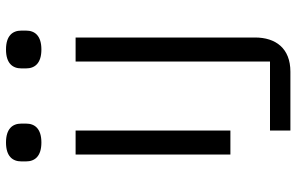

<svg xmlns="http://www.w3.org/2000/svg" viewBox="-194 -594 988 640"><g transform="rotate(-90 300.0 -274.0)"><path d="M105 0H185V-516H105ZM185 200H381C459 200 495 151 495 82V-516H415V132H185ZM145 -630C191 -630 208 -652 208 -681V-697C208 -726 191 -748 145 -748C99 -748 82 -726 82 -697V-681C82 -652 99 -630 145 -630ZM455 -630C501 -630 518 -652 518 -681V-697C518 -726 501 -748 455 -748C409 -748 392 -726 392 -697V-681C392 -652 409 -630 455 -630Z"/></g></svg>

Font: IBM Plex Mono
Style: Regular
Weight: 400
Monospace: yes
Designer: Mike Abbink, Paul van der Laan, Pieter van Rosmalen
Foundry: Bold Monday
Version: Version 2.004